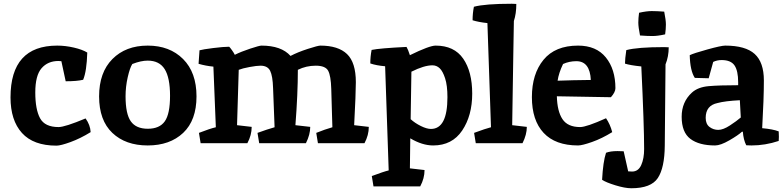

<svg xmlns="http://www.w3.org/2000/svg" viewBox="-20 -763 4170 1023"><path d="M307 -437 291 -438Q235 -438 201.5 -399.5Q168 -361 168 -270.5Q168 -180 193.5 -133Q219 -86 292 -86Q326 -86 436 -132Q461 -97 463 -59Q408 -25 355.5 -6Q303 13 281 13Q158 13 97 -54.5Q36 -122 36 -244Q36 -520 285 -520Q328 -520 373.5 -509.5Q419 -499 445 -483Q442 -383 423 -338Q390 -330 330 -330Z M767 -440Q731 -440 685 -422Q672 -402 660.5 -351.5Q649 -301 649 -250Q649 -156 677 -116.5Q705 -77 767.5 -77Q830 -77 858 -116.5Q886 -156 886 -252.5Q886 -349 857.5 -394.5Q829 -440 767 -440ZM767 -520Q884 -520 955.5 -448.5Q1027 -377 1027 -249.5Q1027 -122 956 -55Q885 12 767 12Q649 12 578.5 -55Q508 -122 508 -249.5Q508 -377 579 -448.5Q650 -520 767 -520Z M1567 -391Q1567 -263 1554 -96L1633 -87Q1633 -46 1610 0H1361L1352 -55Q1404 -74 1443 -85L1435 -293Q1433 -358 1419.5 -385.5Q1406 -413 1368 -413Q1348 -413 1310 -406Q1272 -399 1252 -391Q1252 -388 1243 -96L1321 -87Q1321 -43 1298 0H1049L1040 -55Q1099 -78 1130 -85L1117 -408Q1076 -412 1038 -423L1043 -495Q1060 -500 1116 -507Q1172 -514 1201 -514Q1205 -511 1216 -495.5Q1227 -480 1231 -471Q1265 -488 1313.5 -504Q1362 -520 1373 -520Q1479 -520 1528 -465Q1566 -485 1620 -502.5Q1674 -520 1687 -520Q1782 -520 1829 -475Q1876 -430 1876 -325Q1876 -267 1867 -96L1945 -87Q1945 -43 1922 0H1674L1665 -55Q1712 -74 1751 -85Q1750 -108 1749 -150Q1747 -219 1745 -289Q1743 -359 1728.5 -386Q1714 -413 1662.5 -413Q1611 -413 1567 -391Z M2288 12Q2230 12 2166 -26Q2164 80 2164 134L2242 143Q2242 187 2219 230H1970L1961 175Q2025 151 2051 145L2032 -410Q1985 -414 1953 -425Q1953 -462 1960 -497Q2002 -506 2146 -513Q2154 -500 2164 -469Q2268 -520 2301 -520Q2400 -520 2448 -450.5Q2496 -381 2496 -264Q2496 -147 2442.5 -67.5Q2389 12 2288 12ZM2172 -381 2168 -128Q2191 -107 2222.5 -91.5Q2254 -76 2276 -76Q2364 -76 2364 -245Q2364 -308 2351.5 -346Q2339 -384 2322.5 -399.5Q2306 -415 2284 -415Q2240 -415 2172 -381Z M2707 -743Q2726 -743 2731 -742Q2731 -690 2718 -651Q2717 -589 2715 -476Q2711 -228 2709 -96L2787 -87Q2787 -46 2764 0H2515L2506 -55Q2568 -78 2596 -85L2577 -640Q2530 -645 2498 -655Q2498 -692 2505 -727Q2564 -743 2707 -743Z M3071 -86Q3105 -86 3209 -133Q3231 -101 3242 -59Q3187 -25 3134.5 -6.5Q3082 12 3060 12Q2939 12 2876.5 -55Q2814 -122 2814 -245.5Q2814 -369 2876 -444.5Q2938 -520 3060 -520Q3157 -520 3208 -457Q3259 -394 3259 -293Q3259 -272 3235 -245L2947 -250Q2949 -170 2977 -128Q3005 -86 3071 -86ZM3051 -437Q3013 -437 2980 -422Q2957 -374 2951 -333Q3029 -336 3128 -337Q3123 -437 3051 -437Z M3327 150 3348 151Q3381 151 3396.5 116.5Q3412 82 3412 31Q3412 -94 3397 -409Q3338 -415 3310 -424Q3310 -449 3317 -496Q3376 -512 3519 -512Q3538 -512 3543 -511Q3543 -462 3526 -420L3522 13Q3521 131 3485 185.5Q3449 240 3344 240Q3310 240 3259.5 224.5Q3209 209 3188 195Q3193 99 3209 51Q3232 42 3270 42L3303 43ZM3519 -701Q3528 -656 3528 -632.5Q3528 -609 3524 -580Q3484 -571 3456.5 -571Q3429 -571 3390 -574Q3381 -619 3381 -642.5Q3381 -666 3385 -695Q3425 -704 3452.5 -704Q3480 -704 3519 -701Z M3790 12Q3705 12 3658.5 -23Q3612 -58 3612 -141Q3612 -220 3667 -270Q3699 -299 3756 -304Q3813 -309 3913 -309V-325Q3913 -386 3893.5 -414.5Q3874 -443 3825 -443Q3800 -443 3780 -433L3756 -346L3682 -348Q3657 -386 3655 -469Q3675 -479 3749 -499.5Q3823 -520 3844 -520Q3952 -520 4001 -475.5Q4050 -431 4050 -334.5Q4050 -238 4041 -80Q4098 -75 4129 -63Q4130 -51 4130 -34L4129 -12Q4057 12 3984 12Q3965 12 3956 11Q3941 -19 3938 -61H3933Q3914 -43 3866.5 -15.5Q3819 12 3790 12ZM3927 -137 3922 -229Q3843 -225 3803 -214Q3740 -201 3740 -135Q3740 -102 3760.5 -86.5Q3781 -71 3807 -71Q3833 -71 3869 -94.5Q3905 -118 3927 -137Z"/></svg>

Font: Inika
Style: Bold
Weight: 700
Version: Version 1.001